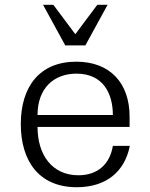

<svg xmlns="http://www.w3.org/2000/svg" viewBox="-20 -770 629 803"><path d="M67 -251C67 -98 142 13 301 13C425 13 502 -53 523 -160H452C440 -85 390 -37 308 -37C198 -37 137 -122 137 -239H522V-282C522 -423 440 -512 299 -512C146 -512 67 -408 67 -251ZM137 -289C137 -400 204 -462 300 -462C412 -462 452 -378 452 -289ZM253 -580H337L430 -750H387L295 -627L203 -750H160Z"/></svg>

Font: Perun Light
Style: Regular
Weight: 300
Foundry: Copyright (c) Stefan Peev, Context Ltd, 2016
Version: Version 1.089